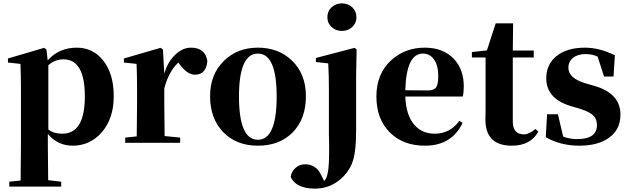

<svg xmlns="http://www.w3.org/2000/svg" viewBox="-20 -845 3720 1136"><path d="M266 -79Q297 -54 349 -54Q482 -54 482 -275Q482 -494 355 -494Q305 -494 266 -459ZM262 -488Q330 -563 434 -563Q529 -563 589 -489Q653 -410 653 -276Q653 -143 581 -61Q512 17 410 17Q322 17 263 -52V7Q263 65 265 221L342 230V259H35V230L102 223Q104 65 104 7V-320Q104 -395 101 -467L27 -475V-499L241 -562L255 -552Z M952 -409Q973 -482 1020 -524Q1062 -563 1110 -563Q1194 -563 1207 -484Q1200 -403 1133 -403Q1089 -403 1044 -463L1035 -475Q978 -422 952 -321V-238Q952 -158 954 -40L1046 -31V0H721V-31L789 -38Q791 -154 791 -238V-321Q791 -395 788 -467L713 -475V-499L930 -562L944 -552Z M1300 -64Q1223 -144 1223 -276Q1223 -406 1306 -486Q1385 -563 1506 -563Q1628 -563 1707 -487Q1790 -407 1790 -276Q1790 -142 1712 -62Q1634 17 1506 17Q1378 17 1300 -64ZM1617 -274Q1617 -528 1506 -528Q1394 -528 1394 -274Q1394 -18 1506 -18Q1617 -18 1617 -274Z M1942 -685Q1917 -708 1917 -743Q1917 -779 1942 -802Q1967 -825 2003 -825Q2039 -825 2064 -802Q2089 -778 2089 -743Q2089 -708 2064 -685Q2039 -662 2003 -662Q1967 -662 1942 -685ZM2090 -552 2087 -392V-73Q2087 39 2071 97Q2056 152 2016 195Q1944 271 1844 271Q1733 271 1700 203Q1704 169 1730 147Q1754 127 1785 127Q1849 127 1879 188L1898 226Q1910 213 1915 195Q1926 162 1927 76Q1928 48 1927 -7L1926 -52V-313Q1926 -407 1922 -470L1849 -478V-502L2078 -562Z M2514 -310Q2548 -310 2561 -329Q2573 -347 2573 -395Q2573 -459 2547 -494Q2523 -528 2482 -528Q2384 -528 2378 -311ZM2717 -118Q2653 17 2494 17Q2367 17 2289 -59Q2207 -138 2207 -275Q2207 -409 2296 -490Q2378 -563 2493 -563Q2602 -563 2665 -497Q2724 -434 2724 -335Q2724 -297 2718 -274H2378Q2382 -163 2432 -106Q2477 -54 2552 -54Q2643 -54 2698 -130Z M3165 -66Q3119 17 3008 17Q2851 17 2852 -140Q2852 -159 2853 -193V-505H2772V-537L2861 -547L2913 -707H3016L3014 -546H3138V-505H3014V-127Q3014 -50 3080 -50Q3110 -50 3148 -82Z M3500 -336Q3651 -291 3651 -167Q3651 -80 3586 -32Q3521 17 3407 17Q3298 17 3209 -33L3217 -169H3281L3312 -37Q3350 -22 3394 -22Q3512 -22 3512 -104Q3512 -138 3493 -159Q3470 -183 3413 -201L3355 -218Q3212 -262 3212 -382Q3212 -463 3271 -512Q3333 -563 3441 -563Q3526 -563 3618 -518L3610 -392H3554L3516 -510Q3485 -525 3444 -525Q3398 -525 3371 -503Q3343 -481 3343 -444Q3343 -383 3441 -353Z"/></svg>

Font: Source Han Serif SC Heavy
Style: Regular
Weight: 900
Designer: Ryoko NISHIZUKA  (kana & ideographs); Frank Grießhammer (Latin, Greek & Cyrillic); Wenlong ZHANG  (bopomofo); Sandoll Co
Foundry: Adobe Systems Incorporated
Version: Version 1.001 October 20, 2017